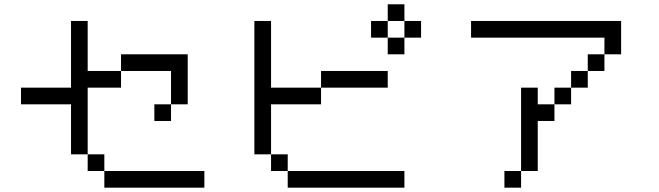

<svg xmlns="http://www.w3.org/2000/svg" viewBox="-20 -866 3040 886"><path d="M307.7 -769.2H384.6V-538.5H538.5V-615.4H846.2V-384.6H769.2V-538.5H538.5V-461.5H384.6V-153.8H307.7V-384.6H76.9V-461.5H307.7ZM461.5 -76.9H384.6V-153.8H461.5ZM461.5 -76.9H923.1V0H461.5ZM769.2 -384.6V-307.7H692.3V-384.6Z M1153.8 -769.2H1230.8V-461.5H1461.5V-384.6H1230.8V-153.8H1153.8ZM1230.8 -153.8H1307.7V-76.9H1230.8ZM1307.7 -76.9H1846.2V0H1307.7ZM1461.5 -461.5V-538.5H1769.2V-461.5ZM1846.2 -769.2H1769.2V-846.2H1846.2ZM1846.2 -692.3V-769.2H1923.1V-692.3ZM1769.2 -692.3H1846.2V-615.4H1769.2ZM1692.3 -769.2H1769.2V-692.3H1692.3Z M2692.3 -615.4H2769.2V-538.5H2692.3ZM2615.4 -538.5H2692.3V-461.5H2615.4ZM2153.8 -769.2H2846.2V-615.4H2769.2V-692.3H2153.8ZM2615.4 -461.5V-384.6H2538.5V-461.5ZM2538.5 -384.6V-307.7H2461.5V-76.9H2384.6V-461.5H2461.5V-384.6ZM2384.6 -76.9V0H2307.7V-76.9Z"/></svg>

Font: Mintsoda - Lime Green 13x16
Style: Regular
Weight: 400
Designer: Mintsoda-15
Version: Version 1.0